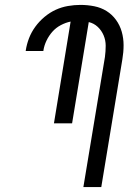

<svg xmlns="http://www.w3.org/2000/svg" viewBox="-20 -763 540 783"><path d="M320 0 408 -531Q411 -554 411 -576.5Q411 -599 402.5 -619Q394 -639 378.5 -653.5Q363 -668 342 -673L274 -260H200L268 -675Q248 -671 228 -660.5Q208 -650 193.5 -633.5Q179 -617 169.5 -597Q160 -577 157 -557V-555H85V-557Q89 -583 98.5 -607.5Q108 -632 124 -654Q140 -676 161.5 -694Q183 -712 207 -723Q231 -734 257 -738.5Q283 -743 308 -743Q337 -743 364.5 -737.5Q392 -732 414.5 -718Q437 -704 453 -682Q469 -660 476.5 -633.5Q484 -607 484 -578.5Q484 -550 479 -521L393 0Z"/></svg>

Font: Iosevka Term Curly
Style: Italic
Weight: 400
Italic angle: -9°
Designer: Belleve Invis
Foundry: Belleve Invis
Version: Version 32.3.0